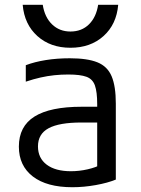

<svg xmlns="http://www.w3.org/2000/svg" viewBox="-20 -774 590 804"><path d="M283 10Q176 10 117.5 -35Q59 -80 59 -160Q59 -245 124.5 -286Q190 -327 322 -327H423V-261H321Q228 -261 183.5 -237Q139 -213 139 -161Q139 -112 175.5 -84.5Q212 -57 277 -57Q312 -57 347 -65Q382 -73 405 -86L387 -42V-338Q387 -389 377.5 -416Q368 -443 342 -452.5Q316 -462 266 -462Q236 -462 207.5 -459Q179 -456 150 -449.5Q121 -443 88 -432V-501Q125 -515 172 -522.5Q219 -530 272 -530Q346 -530 388 -513Q430 -496 447.5 -454.5Q465 -413 465 -340V-22Q431 -8 381 1Q331 10 283 10ZM275 -574Q191 -574 136.5 -623Q82 -672 75 -754H159Q167 -702 198 -672Q229 -642 275 -642Q322 -642 352.5 -672Q383 -702 391 -754H475Q468 -672 413.5 -623Q359 -574 275 -574Z"/></svg>

Font: M PLUS Code Latin SemiExpanded
Style: Regular
Weight: 400
Width: 6
Designer: Coji Morishita
Foundry: UNDERFOREST DESIGN
Version: Version 1.002; ttfautohint (v1.8.3)